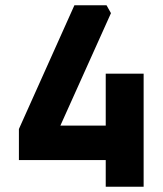

<svg xmlns="http://www.w3.org/2000/svg" viewBox="-20 -710 618 730"><path d="M51.9 -101.5V-219.5L262.9 -690H385L401.9 -660L209.6 -232.5H382V-430H526.1V0H382V-101.5Z"/></svg>

Font: Oxanium ExtraLight
Style: Regular
Weight: 200
Designer: Severin Meyer
Version: Version 2.000